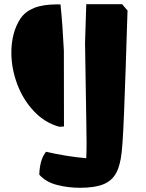

<svg xmlns="http://www.w3.org/2000/svg" viewBox="-20 -767 698 916"><path d="M391.6 -12.2Q393.1 -51.3 393.1 -89.8Q393.1 -107.4 392.1 -155.3V-166L385.7 -562L391.6 -747.1H562.5L588.4 -716.8Q582 -501.5 579.6 -441.4Q579.1 -432.6 575.7 -336.4Q568.4 -109.9 560.5 -40.5Q553.7 22.9 533.7 59.3Q513.7 95.7 472.9 112.3Q432.1 128.9 361.3 128.9Q304.7 128.9 251.7 115.2Q198.7 101.6 167.5 66.4Q168 35.6 175.5 6.6Q183.1 -22.5 199.7 -43Q295.9 -20.5 391.6 -12.2ZM78.1 -679.2Q100.1 -711.4 142.1 -728.8Q184.1 -746.1 253.4 -746.1H268.6Q278.8 -647.9 284.7 -524.9L285.2 -163.6L263.7 -162.1Q194.3 -180.7 142.1 -236.1Q89.8 -291.5 62 -366.2Q34.2 -440.9 34.2 -516.6Q34.2 -563.5 45.2 -605Q56.2 -646.5 78.1 -679.2Z"/></svg>

Font: Kavoon
Style: Regular
Weight: 400
Designer: Viktoriya Grabowska
Foundry: Viktoriya Grabowska
Version: Version 1.004; ttfautohint (v1.4.1)